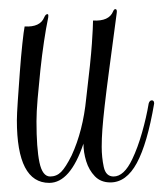

<svg xmlns="http://www.w3.org/2000/svg" viewBox="-20 -399 358 421"><path d="M88 2Q17 2 17 -135Q17 -148 19 -177.5Q21 -207 23.5 -241Q26 -275 29 -303Q32 -331 34 -341Q68 -339 77 -361Q80 -368 84 -368Q86 -368 86 -365Q86 -361 85 -357Q81 -338 76.5 -308Q72 -278 68.5 -245Q65 -212 62.5 -182.5Q60 -153 60 -133Q60 -74 66.5 -43Q73 -12 90 -12Q104 -12 114 -22Q124 -32 137 -58Q162 -112 169 -183Q179 -266 181.5 -303.5Q184 -341 184 -354Q219 -352 228 -374Q230 -379 233 -379Q237 -379 236 -371Q226 -296 219.5 -247Q213 -198 209.5 -167Q206 -136 204.5 -115.5Q203 -95 203 -77Q203 -54 207.5 -33Q212 -12 229 -12Q252 -12 270 -50Q282 -75 291.5 -108.5Q301 -142 306 -172Q308 -179 313 -179Q318 -179 318 -172Q303 -84 280 -41.5Q257 1 222 1Q201 1 188 -12.5Q175 -26 169 -45.5Q163 -65 163 -84Q134 2 88 2Z"/></svg>

Font: Updock
Style: Regular
Weight: 400
Designer: Robert E. Leuschke
Foundry: Robert E. Leuschke
Version: Version 1.010; ttfautohint (v1.8.4.7-5d5b)